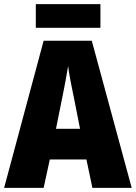

<svg xmlns="http://www.w3.org/2000/svg" viewBox="-20 -913 660 933"><path d="M429 0 400 -138H222L192 0H0L192 -715H426L620 0ZM340 -434Q332 -471 323.5 -515.5Q315 -560 311 -592Q306 -561 298 -517.5Q290 -474 282 -436L252 -287H369ZM468 -893V-778H154V-893Z"/></svg>

Font: Noto Sans Gujarati UI Condensed Black
Style: Regular
Weight: 900
Width: 3
Designer: Jelle Bosma - Monotype Design Team, Universal Thirst
Foundry: Monotype Imaging Inc.
Version: Version 2.106; ttfautohint (v1.8.4.7-5d5b)